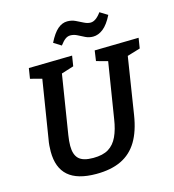

<svg xmlns="http://www.w3.org/2000/svg" viewBox="-130 -1016 1029 1135"><g transform="rotate(-15 384.0 -448.5)"><path d="M498 -697 768 -702 758 -639 665 -611 681 -631 624 -268Q609 -172 572 -110.5Q535 -49 472.5 -19Q410 11 319 11Q204 11 148 -38Q92 -87 92 -186Q92 -204 93.5 -223Q95 -242 99 -263L158 -631L169 -612L85 -634L95 -697L361 -702L351 -639L262 -611L278 -631L218 -255Q215 -237 213.5 -220Q212 -203 212 -189Q212 -135 238 -110Q264 -85 326 -85Q385 -85 420 -106.5Q455 -128 475 -171Q495 -214 504 -275L561 -631L574 -611L489 -634ZM318 -775 272 -804Q299 -858 326.5 -881.5Q354 -905 385 -905Q412 -905 435 -894Q458 -883 478.5 -872.5Q499 -862 518 -862Q550 -862 583 -908L630 -879Q603 -825 573 -801.5Q543 -778 511 -778Q486 -778 464.5 -788.5Q443 -799 423 -809.5Q403 -820 381 -820Q365 -820 350.5 -809.5Q336 -799 318 -775Z"/></g></svg>

Font: Bitter Thin SemiBold
Style: Italic
Weight: 600
Italic angle: -9°
Version: Version 2.002